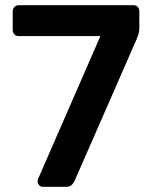

<svg xmlns="http://www.w3.org/2000/svg" viewBox="-20 -720 583 740"><path d="M145 0Q136 0 130.5 -6.5Q125 -13 125 -22Q125 -25 127 -31L367 -581H53Q42 -581 35.5 -587.5Q29 -594 29 -605V-675Q29 -686 35.5 -693Q42 -700 53 -700H492Q517 -700 517 -675V-613Q517 -599 514 -589.5Q511 -580 507 -570L268 -24Q265 -17 257.5 -8.5Q250 0 236 0Z"/></svg>

Font: Fz Rubik Med
Style: Regular
Weight: 500
Designer: Hubert and Fischer
Foundry: Hubert and Fischer
Version: Vit hóa bi FontZin.com